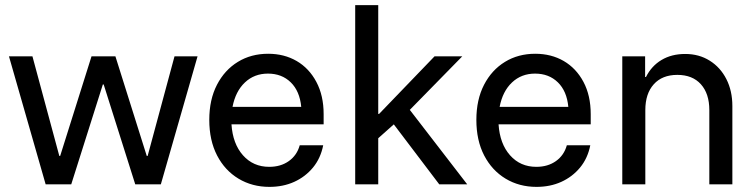

<svg xmlns="http://www.w3.org/2000/svg" viewBox="-20 -720 2953 750"><path d="M158.3 0 15 -500H106.7L211.7 -110.8H215L337.5 -500H430.8L553.3 -110.8H556.7L661.7 -500H751.7L608.3 0H508.3L385 -390H381.7L258.3 0Z M1032.5 10Q965 10 911.7 -22.1Q858.3 -54.2 827.9 -112.9Q797.5 -171.7 797.5 -251.7Q797.5 -330.8 827.5 -388.8Q857.5 -446.7 909.2 -478.3Q960.8 -510 1027.5 -510Q1090 -510 1138.8 -481.7Q1187.5 -453.3 1215.8 -400Q1244.2 -346.7 1244.2 -274.2V-234.2H884.2Q889.2 -158.3 929.2 -113.3Q969.2 -68.3 1031.7 -68.3Q1076.7 -68.3 1108.3 -90.8Q1140 -113.3 1150.8 -152.5H1242.5Q1232.5 -101.7 1202.5 -65.4Q1172.5 -29.2 1129.2 -9.6Q1085.8 10 1032.5 10ZM888.3 -302.5H1156.7Q1150.8 -364.2 1115.8 -398.3Q1080.8 -432.5 1026.7 -432.5Q973.3 -432.5 936.7 -397.9Q900 -363.3 888.3 -302.5Z M1367.5 0V-700H1457.5V-275H1460.8L1677.5 -500H1785.8L1580.8 -290.8L1805 0H1695.8L1518.3 -234.2L1457.5 -180V0Z M2075.8 10Q2008.3 10 1955 -22.1Q1901.7 -54.2 1871.2 -112.9Q1840.8 -171.7 1840.8 -251.7Q1840.8 -330.8 1870.8 -388.8Q1900.8 -446.7 1952.5 -478.3Q2004.2 -510 2070.8 -510Q2133.3 -510 2182.1 -481.7Q2230.8 -453.3 2259.2 -400Q2287.5 -346.7 2287.5 -274.2V-234.2H1927.5Q1932.5 -158.3 1972.5 -113.3Q2012.5 -68.3 2075 -68.3Q2120 -68.3 2151.7 -90.8Q2183.3 -113.3 2194.2 -152.5H2285.8Q2275.8 -101.7 2245.8 -65.4Q2215.8 -29.2 2172.5 -9.6Q2129.2 10 2075.8 10ZM1931.7 -302.5H2200Q2194.2 -364.2 2159.2 -398.3Q2124.2 -432.5 2070 -432.5Q2016.7 -432.5 1980 -397.9Q1943.3 -363.3 1931.7 -302.5Z M2410.8 0V-500H2500V-419.2H2503.3Q2525 -462.5 2564.2 -485.8Q2603.3 -509.2 2656.7 -509.2Q2710.8 -509.2 2752.5 -482.9Q2794.2 -456.7 2817.5 -410.8Q2840.8 -365 2840.8 -305.8V0H2750.8V-290Q2750.8 -354.2 2717.9 -390.8Q2685 -427.5 2625.8 -427.5Q2566.7 -427.5 2533.8 -390.8Q2500.8 -354.2 2500.8 -290V0Z"/></svg>

Font: Funnel Sans
Style: Regular
Weight: 400
Designer: NORD ID, Kristian Moeller
Foundry: Dicotype
Version: Version 1.000